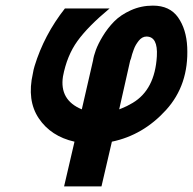

<svg xmlns="http://www.w3.org/2000/svg" viewBox="-20 -502 686 683"><path d="M97 -241Q99 -254 103 -267Q137 -378 211 -472H370Q293 -408 255.5 -356Q218 -304 204 -230Q191 -146 271 -113L311 -287Q313 -302 321 -324Q329 -346 346 -374Q363 -402 386 -425.5Q409 -449 445.5 -465.5Q482 -482 524 -482Q584 -482 613.5 -440Q643 -398 646 -334Q652 -200 570.5 -110.5Q489 -21 378 2L341 161H208L245 2Q161 -17 118 -81Q75 -145 97 -241ZM404 -113Q412 -116 414 -117Q430 -123 452 -136Q531 -183 538 -302Q542 -372 501 -372Q493 -372 486 -368Q479 -364 473.5 -357Q468 -350 463.5 -342.5Q459 -335 455.5 -325Q452 -315 450 -309Q448 -303 446 -294L443 -286Z"/></svg>

Font: Coval
Style: ExtraBold Italic
Weight: 800
Foundry: Context Ltd
Version: Version 001.000